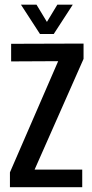

<svg xmlns="http://www.w3.org/2000/svg" viewBox="-20 -782 386 802"><path d="M21.5 0V-62L223 -526.5L26.5 -525.5V-599L329 -600V-536L124.5 -73.5H323.5V0ZM147 -640 67.5 -762.5H132.5L176 -690.5L219.5 -762.5H284L204.5 -640Z"/></svg>

Font: Big Shoulders Text Thin SemiBold
Style: Regular
Weight: 600
Version: Version 2.002